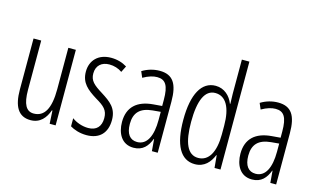

<svg xmlns="http://www.w3.org/2000/svg" viewBox="-90 -1028 2164 1306"><g transform="rotate(15 991.5 -375.0)"><path d="M364 -532H311V-240C311 -103 273 -39 198 -39C146 -39 120 -84 120 -185V-532H66V-173C66 -56 102 10 189 10C257 10 294 -37 313 -92H317L322 0H364Z M725 -134C725 -218 677 -252 611 -294C548 -333 520 -357 520 -408C520 -463 556 -495 611 -495C644 -495 676 -485 701 -467L723 -511C691 -531 653 -542 611 -542C520 -542 468 -485 468 -407C468 -327 516 -290 583 -248C643 -213 671 -189 671 -133C671 -74 640 -40 582 -40C539 -40 496 -56 467 -78V-21C493 -5 534 10 583 10C675 10 725 -44 725 -134Z M953 -542C911 -542 868 -530 831 -507L849 -465C887 -487 920 -496 947 -496C1006 -496 1030 -459 1030 -358V-315L969 -310C857 -301 794 -245 794 -140C794 -61 830 10 914 10C980 10 1013 -31 1033 -84H1035L1042 0H1083V-360C1083 -485 1046 -542 953 -542ZM975 -269 1031 -274V-216C1031 -106 998 -34 928 -34C878 -34 849 -70 849 -141C849 -220 889 -261 975 -269Z M1346 10C1413 10 1451 -35 1472 -87H1475L1483 0H1525V-760H1472V-520C1472 -498 1473 -476 1474 -449H1471C1452 -499 1409 -542 1347 -542C1249 -542 1193 -444 1193 -262C1193 -85 1245 10 1346 10ZM1357 -37C1281 -37 1248 -117 1248 -262C1248 -413 1284 -494 1357 -494C1432 -494 1472 -422 1472 -295V-233C1472 -109 1431 -37 1357 -37Z M1787 -542C1745 -542 1702 -530 1665 -507L1683 -465C1721 -487 1754 -496 1781 -496C1840 -496 1864 -459 1864 -358V-315L1803 -310C1691 -301 1628 -245 1628 -140C1628 -61 1664 10 1748 10C1814 10 1847 -31 1867 -84H1869L1876 0H1917V-360C1917 -485 1880 -542 1787 -542ZM1809 -269 1865 -274V-216C1865 -106 1832 -34 1762 -34C1712 -34 1683 -70 1683 -141C1683 -220 1723 -261 1809 -269Z"/></g></svg>

Font: Noto Sans Lao ExtraCondensed Light
Style: Regular
Weight: 300
Width: 2
Designer: Monotype Design Team
Foundry: Monotype Imaging Inc.
Version: Version 2.003